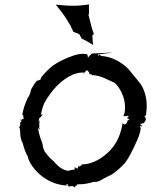

<svg xmlns="http://www.w3.org/2000/svg" viewBox="-20 -834 684 869"><path d="M67 -285 68 -284V-286C68 -285 67 -285 67 -285ZM68 -286C70 -288 73 -291 74 -294C74 -293 74 -292 75 -291C73 -290 70 -288 68 -286ZM67 -258C76 -244 65 -218 83 -186C88 -163 97 -140 108 -121H107V-118C116 -94 131 -71 156 -48C191 -16 237 5 288 6V5L292 10C293 10 296 12 301 8H302C305 8 315 8 316 14V15H317C317 15 318 14 318 13C324 4 328 5 329 4L330 0C355 1 380 -3 404 -11C424 -9 433 -16 453 -28L487 -45C509 -60 529 -78 547 -98C564 -121 579 -152 591 -178C603 -203 614 -227 617 -254C615 -257 614 -261 612 -263C615 -263 619 -262 622 -262C625 -263 618 -270 613 -273C620 -273 633 -277 633 -280C646 -295 638 -303 632 -310H633C640 -306 638 -309 640 -314C640 -315 641 -315 641 -316C650 -372 639 -419 617 -453C603 -472 581 -496 560 -523C527 -555 485 -578 436 -581V-582C437 -584 430 -587 429 -585C429 -584 427 -582 427 -581L425 -583C423 -584 423 -585 423 -587C441 -590 470 -594 483 -595L482 -596C469 -595 448 -594 427 -593H426C416 -593 407 -592 398 -592C396 -592 383 -580 378 -573C378 -578 376 -584 375 -588C348 -595 320 -586 292 -575C269 -566 243 -553 222 -539C200 -522 183 -505 166 -483C166 -481 164 -477 165 -476C157 -469 149 -470 148 -468C147 -468 148 -469 148 -469H147C138 -458 131 -447 124 -435C115 -419 122 -413 103 -387H104C93 -364 85 -340 81 -315L80 -314C86 -317 86 -302 87 -296C84 -296 79 -294 75 -291C75 -290 75 -290 76 -289C80 -287 74 -280 70 -278C73 -278 73 -264 66 -258C66 -258 66 -257 66 -257C66 -257 67 -258 67 -258ZM74 -294C74 -295 75 -295 75 -296C75 -296 74 -296 74 -296ZM233 -812C249 -793 268 -769 282 -746L302 -713C303 -712 302 -711 303 -710L301 -712C305 -705 308 -698 312 -691V-690C321 -687 331 -683 339 -679L350 -659C369 -651 385 -640 401 -631H402C399 -644 399 -660 398 -674C399 -675 403 -679 405 -679V-680C401 -690 396 -705 393 -717L382 -761C382 -762 381 -765 380 -766C381 -767 383 -771 383 -772V-773C382 -787 383 -802 383 -814C370 -812 353 -810 339 -809L324 -808C294 -807 261 -810 234 -813ZM155 -296C156 -297 158 -298 159 -299C174 -315 178 -319 166 -315L165 -316C169 -334 173 -351 181 -368C211 -423 256 -473 309 -496C326 -503 342 -506 359 -506L358 -496C360 -509 371 -512 372 -515V-517C373 -517 373 -516 374 -516C381 -511 387 -502 385 -499C384 -498 383 -499 383 -498H386C395 -498 399 -496 396 -495L395 -494C437 -494 474 -469 499 -459C511 -448 520 -435 528 -420C541 -394 550 -362 544 -324C543 -322 540 -314 540 -313L539 -312C537 -303 551 -312 561 -309C562 -309 564 -308 565 -308C560 -308 552 -299 559 -297C562 -296 565 -296 567 -297C565 -295 559 -288 559 -288C558 -288 557 -289 557 -290L556 -289C557 -289 556 -288 557 -287C557 -279 546 -265 538 -274C536 -275 536 -277 535 -278V-277C524 -206 493 -160 450 -128C424 -108 389 -90 351 -90C345 -80 339 -80 335 -81C335 -80 333 -78 333 -77C330 -68 332 -70 325 -73C322 -74 320 -77 318 -79C319 -77 318 -72 318 -69C317 -65 313 -66 307 -65C302 -65 294 -63 292 -61C269 -62 250 -75 233 -93C222 -107 211 -112 193 -134C191 -136 189 -141 187 -143H186C183 -147 182 -147 178 -158C173 -167 175 -180 169 -193C161 -212 155 -235 152 -255C156 -251 165 -245 162 -248C161 -249 159 -251 157 -257C157 -258 157 -259 158 -260C157 -268 158 -277 159 -286C159 -286 159 -285 158 -285C157 -287 157 -288 157 -289V-292C157 -293 156 -295 155 -296ZM155 -284C152 -283 152 -291 156 -285L157 -284ZM280 4C276 2 283 0 287 -2C285 1 285 1 288 5C286 5 283 4 280 4ZM333 -82C335 -84 337 -86 338 -88C337 -86 336 -83 335 -81C334 -81 333 -82 333 -82ZM338 -88C339 -89 339 -90 339 -91C339 -90 338 -89 338 -89Z"/></svg>

Font: Charger Mayhem
Style: Obl
Weight: 400
Designer: Jasper
Foundry: Cannot Into Space Fonts
Version: Version 0.98